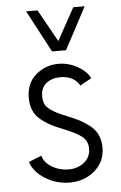

<svg xmlns="http://www.w3.org/2000/svg" viewBox="-54 -788 526 837"><g transform="rotate(-5 209.0 -370.0)"><path d="M190 -566.2 92.5 -750H142.5L221.2 -608.8L298.8 -750H348.8L251.2 -566.2ZM217.5 10Q160 10 111.2 -20Q62.5 -50 47.5 -95L103.8 -117.5Q111.2 -87.5 144.4 -67.5Q177.5 -47.5 217.5 -47.5Q257.5 -47.5 285.6 -70Q313.8 -92.5 313.8 -130Q313.8 -163.8 289.4 -183.1Q265 -202.5 211.2 -223.8Q141.2 -250 106.2 -283.1Q71.2 -316.2 71.2 -372.5Q71.2 -437.5 113.8 -473.8Q156.2 -510 212.5 -510Q256.2 -510 295.6 -488.1Q335 -466.2 350 -435L300 -407.5Q275 -451.2 215 -451.2Q178.8 -451.2 154.4 -431.9Q130 -412.5 130 -375Q130 -355 136.2 -341.2Q142.5 -327.5 159.4 -315.6Q176.2 -303.8 190 -296.9Q203.8 -290 232.5 -278.8Q265 -265 283.8 -255.6Q302.5 -246.2 326.2 -228.1Q350 -210 361.2 -185.6Q372.5 -161.2 372.5 -128.8Q372.5 -68.8 327.5 -29.4Q282.5 10 217.5 10Z"/></g></svg>

Font: Now Light
Style: Regular
Weight: 300
Designer: Alfredo Marco Pradil
Foundry: Alfredo Marco Pradil
Version: Version 1.002;PS 001.002;hotconv 1.0.88;makeotf.lib2.5.64775